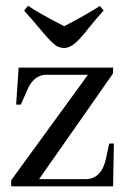

<svg xmlns="http://www.w3.org/2000/svg" viewBox="-20 -659 451 679"><path d="M118.2 -25.4 379.9 -399.4V-419.9H45.9L37.1 -289.1H53.7L79.1 -346.7Q101.6 -393.6 142.6 -394.5H291L19.5 -21.5V0H379.9L382.8 -151.4H366.2L353.5 -92.8Q339.8 -35.2 295.9 -26.4Q289.1 -25.4 283.2 -25.4ZM207 -489.3Q234.4 -489.3 266.6 -527.3Q274.4 -535.2 291 -556.6Q324.2 -597.7 346.7 -622.1L333 -637.7Q281.2 -604.5 207 -566.4Q117.2 -612.3 79.1 -638.7L65.4 -621.1Q89.8 -594.7 124 -553.7Q165 -503.9 182.6 -495.1Q195.3 -489.3 207 -489.3Z"/></svg>

Font: Abhaya Libre Medium
Style: Regular
Weight: 500
Designer: Pushpananda Ekanayake, Sol Matas, Pathum Egodawatta
Foundry: Mooniak
Version: Version 1.050 ; ttfautohint (v1.6)